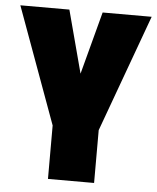

<svg xmlns="http://www.w3.org/2000/svg" viewBox="-51 -544 645 788"><g transform="rotate(5 271.5 -150.0)"><path d="M176 -78 198 40 1 -500H203L284 -195H259L340 -500H542L345 40L366 -78V200H176Z"/></g></svg>

Font: Moderustic ExtraBold
Style: Regular
Weight: 800
Designer: Tural Alisoy
Foundry: TAFT Foundry
Version: Version 2.120